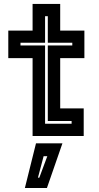

<svg xmlns="http://www.w3.org/2000/svg" viewBox="-20 -697 508 984"><path d="M147 0V-399H22.5V-540H147V-677H288.5V-540H412.5V-399H288.5V-141.5H409V0ZM211 -63H347V-77H225V-464H350.5V-478H225V-614H211V-478H85V-464H211ZM107.5 266.5 164.5 37.5H300L220.5 266.5ZM174.5 213.5H181.5L222.5 103.5H203.5Z"/></svg>

Font: Tourney
Style: Bold
Weight: 700
Designer: Tyler Finck
Foundry: Etcetera Type Co
Version: Version 1.015